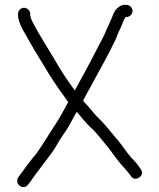

<svg xmlns="http://www.w3.org/2000/svg" viewBox="-20 -706 652 788"><path d="M499 -686H491C468.3 -686 449.6 -662.9 443 -643C433.1 -616.6 420 -592.6 409 -565L395 -537C389 -526.3 382.7 -514.3 376 -501C351.9 -452.9 312.5 -381.3 287 -335C263.4 -367 241.7 -398 221 -433C183.9 -497.9 143.2 -556.7 110 -623L105 -638C104.3 -640 104 -641.7 104 -643V-649C104 -662.5 92.1 -674 78.5 -674C64.9 -674 54 -662.5 54 -649V-643C54 -635.7 55.3 -628 58 -620C63.8 -604.6 65.1 -599.6 74 -583L88 -559C92.7 -549.7 98 -540.3 104 -531C126.7 -488.4 152.9 -450.9 178 -407C203.6 -364.9 232.1 -326 260 -287C242.4 -256.1 225.6 -221.9 207 -195C179.4 -153.6 156 -112.5 128 -74C112.6 -57 103.3 -42.2 89 -25L79 -11C75.7 -6.3 70.7 0.3 64 9L55 22C37.1 48.9 76.1 77.3 95 52L105 39C119.8 18.2 125.6 9.6 140 -9C160.3 -37.4 183.7 -65 203 -94C216.6 -118.5 232.4 -143.7 249 -167C265 -189.5 279.1 -220.9 295 -247C309.9 -229.8 337.9 -194.5 352 -183C375.3 -162.6 407.3 -121.4 426 -98L444 -74C450 -66 455.7 -58.3 461 -51C478.8 -27.9 500.5 -7.1 517 16C532.5 44 577.9 15.5 558 -11C546.7 -29 533.6 -44.4 518 -60C498.7 -81.5 483.7 -106.6 465 -129C457.2 -136.8 424 -179.2 411 -193C387.7 -220.6 384.1 -218.2 361 -247C348.3 -262.3 336 -276.3 324 -289C322.7 -290.3 321.7 -291.7 321 -293C330.9 -312.7 341.9 -331.3 353.5 -353C386 -413.9 427 -485.1 455 -545C459 -557.1 467.6 -577.7 474 -589C481.4 -603.7 485.7 -623.6 496 -636H499C512.2 -636 524 -647.8 524 -661C524 -674.2 512.2 -686 499 -686Z"/></svg>

Font: HoneyBee
Style: Book
Weight: 300
Foundry: Cannot Into Space Fonts
Version: Version 0.89